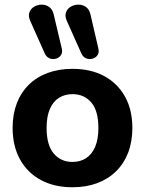

<svg xmlns="http://www.w3.org/2000/svg" viewBox="-20 -798 626 829"><path d="M292.7 10.5Q214.8 10.5 156.8 -20.5Q98.8 -51.5 66.6 -109.4Q34.5 -167.3 34.5 -245.8Q34.5 -304.8 52.5 -351.8Q70.5 -398.8 104.6 -432.3Q138.7 -465.8 186.4 -483.2Q234.2 -500.8 292.7 -500.8Q371.5 -500.8 429.4 -469.8Q487.2 -438.8 519.4 -381.5Q551.5 -324.2 551.5 -245.6Q551.5 -186.6 533.4 -139.2Q515.2 -91.8 481 -58.3Q446.8 -24.8 399.3 -7.1Q351.8 10.5 292.7 10.5ZM292.7 -98.8Q326.3 -98.8 351.4 -114.9Q376.5 -131 390.6 -163.5Q404.8 -196 404.8 -245.4Q404.8 -320.2 373.9 -355.9Q343 -391.5 293.1 -391.5Q260 -391.5 234.8 -375.8Q209.5 -360 195.4 -327.6Q181.2 -295.2 181.2 -245.6Q181.2 -171.5 212.1 -135.1Q243 -98.8 292.7 -98.8ZM331.5 -566.8 268.5 -707.8Q259.2 -729 265 -744.8Q270.8 -760.5 285.5 -769.1Q300.2 -777.8 318.2 -778Q336.2 -778.2 350.8 -768.2Q365.2 -758.2 370.5 -736L404.8 -588.2Q409 -571 400.9 -559.6Q392.8 -548.2 378.9 -544.5Q365 -540.8 351.8 -546.2Q338.5 -551.8 331.5 -566.8ZM173.5 -566.8 110.5 -707.8Q101.2 -729 107 -744.8Q112.8 -760.5 127.5 -769.1Q142.2 -777.8 159.9 -778Q177.5 -778.2 192 -768.2Q206.5 -758.2 211.8 -736L246.8 -588.2Q251 -571 242.9 -559.6Q234.8 -548.2 220.9 -544.5Q207 -540.8 193.8 -546.2Q180.5 -551.8 173.5 -566.8Z"/></svg>

Font: Nunito ExtraLight
Style: Regular
Weight: 200
Designer: Vernon Adams
Foundry: Vernon Adams
Version: Version 3.602;April 4, 2023;FontCreator 14.0.0.2856 64-bit